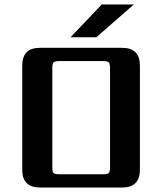

<svg xmlns="http://www.w3.org/2000/svg" viewBox="-20 -835 723 855"><path d="M294 -669 433 -815H576L409 -669ZM603 -543V-79Q603 0 524 0H158Q79 0 79 -79V-543Q79 -622 158 -622H524Q603 -622 603 -543ZM470 -90V-532Q470 -552 464 -557.5Q458 -563 439 -563H244Q224 -563 218.5 -557.5Q213 -552 213 -532V-90Q213 -70 218.5 -64.5Q224 -59 244 -59H439Q458 -59 464 -64.5Q470 -70 470 -90Z"/></svg>

Font: Sarpanch SemiBold
Style: Regular
Weight: 600
Designer: Manushi Parikh (Devanagari and Latin), Jyotish Sonowal (Devanagari)
Foundry: Indian Type Foundry
Version: Version 2.004;PS 1.0;hotconv 1.0.78;makeotf.lib2.5.61930; tt